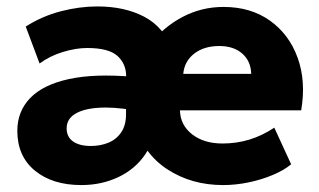

<svg xmlns="http://www.w3.org/2000/svg" viewBox="-20 -546 966 582"><path d="M226.5 15Q139 15 85.8 -28.8Q32.5 -72.5 32.5 -149.5Q32.5 -208 71.2 -248.5Q110 -289 188.2 -306.2Q266.5 -323.5 385.5 -313L385 -212Q322.5 -222.5 277 -219.2Q231.5 -216 206.8 -200.2Q182 -184.5 182 -157Q182 -131 201.5 -117.2Q221 -103.5 255.5 -103.5Q284.5 -103.5 308.8 -113.5Q333 -123.5 347.5 -145Q362 -166.5 362 -199.5L362.5 -314Q362.5 -352.5 336 -376.5Q309.5 -400.5 244 -400.5Q210.5 -400.5 170.8 -388.5Q131 -376.5 100 -353.5L58 -465.5Q107.5 -497 164.2 -511.8Q221 -526.5 275 -526.5Q357.5 -526.5 416.8 -495.5Q476 -464.5 502 -396.5L432 -409.5Q476.5 -465 534 -495Q591.5 -525 657.5 -525Q740 -525 798.2 -483.5Q856.5 -442 882.2 -371Q908 -300 893 -211.5H525.5Q526.5 -167 562.2 -139Q598 -111 654.5 -111Q697 -111 735.8 -122.8Q774.5 -134.5 811.5 -159L862.5 -48Q841 -30 807.2 -15.8Q773.5 -1.5 734 6.8Q694.5 15 656 15Q560.5 15 487.2 -32.8Q414 -80.5 385.5 -174L452.5 -186.5Q451 -123 420.2 -78Q389.5 -33 338.5 -9Q287.5 15 226.5 15ZM535.5 -322H741.5Q740.5 -360.5 714.5 -383.5Q688.5 -406.5 644.5 -406.5Q598.5 -406.5 568.8 -383.5Q539 -360.5 535.5 -322Z"/></svg>

Font: Geologica Roman
Style: Bold
Weight: 700
Designer: Sindre Bremnes, Frode Helland
Foundry: Monokrom Skriftforlag AS
Version: Version 1.010;gftools[0.9.28]